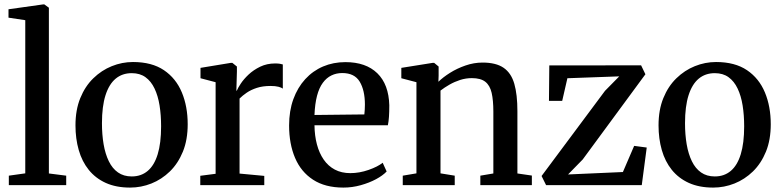

<svg xmlns="http://www.w3.org/2000/svg" viewBox="-20 -839 3542 870"><path d="M94.5 -53.5V-747.5L18.5 -759V-797L175 -819H181L201.5 -804V-53L280 -43V0H20V-43Z M322 -271Q322 -341 343.8 -394.5Q365.5 -448 402.8 -484.2Q440 -520.5 486.5 -539.2Q533 -558 582.5 -558Q668 -558 722.8 -521Q777.5 -484 804 -420.2Q830.5 -356.5 830.5 -276Q830.5 -205.5 808.8 -152Q787 -98.5 749.8 -62.2Q712.5 -26 666 -7.5Q619.5 11 569.5 11Q506 11 459.2 -10.2Q412.5 -31.5 382 -69.5Q351.5 -107.5 336.8 -159Q322 -210.5 322 -271ZM577 -39.5Q619.5 -39.5 649.2 -64.5Q679 -89.5 694.5 -140Q710 -190.5 710 -266.5Q710 -317.5 703 -361.2Q696 -405 680.2 -438Q664.5 -471 639.2 -489.2Q614 -507.5 577 -507.5Q534 -507.5 504 -482.5Q474 -457.5 458 -407.2Q442 -357 442 -280.5Q442 -229 449.5 -185.2Q457 -141.5 473 -108.5Q489 -75.5 514.8 -57.5Q540.5 -39.5 577 -39.5Z M887.5 0V-42.5L957 -51.5V-466.5L888.5 -484.5V-531.5L1025 -554H1033L1053.5 -537.5V-515L1051 -427.5L1053.5 -429Q1057.5 -439.5 1070.8 -459.8Q1084 -480 1106.2 -501Q1128.5 -522 1159 -536.8Q1189.5 -551.5 1227 -551.5Q1240.5 -551.5 1248.5 -550Q1256.5 -548.5 1261.5 -547V-437.5Q1256 -442 1242 -445.8Q1228 -449.5 1206 -449.5Q1170.5 -449.5 1143.8 -440.8Q1117 -432 1098 -419Q1079 -406 1065.5 -392.5V-52.5L1177.5 -42V0Z M1536 11Q1453.5 11 1398.8 -24.5Q1344 -60 1317 -123.5Q1290 -187 1290 -270.5Q1290 -336.5 1309.2 -389.5Q1328.5 -442.5 1363 -480.2Q1397.5 -518 1444 -537.8Q1490.5 -557.5 1545 -557.5Q1638 -557.5 1689.8 -507Q1741.5 -456.5 1744 -362Q1744 -331.5 1742.5 -309.8Q1741 -288 1737.5 -271.5H1405Q1405.5 -224.5 1416 -184.8Q1426.5 -145 1446.8 -115.8Q1467 -86.5 1497.2 -70.5Q1527.5 -54.5 1567.5 -54.5Q1608.5 -54.5 1650 -69Q1691.5 -83.5 1714 -101.5L1732 -62Q1714.5 -43.5 1683.8 -27Q1653 -10.5 1614.5 0.2Q1576 11 1536 11ZM1405 -318 1631 -320.5Q1632 -330.5 1632.8 -342.8Q1633.5 -355 1633.5 -365Q1633.5 -429.5 1610 -468.8Q1586.5 -508 1531 -508Q1504 -508 1481.8 -497.2Q1459.5 -486.5 1442.8 -463.8Q1426 -441 1416.5 -404.8Q1407 -368.5 1405 -318Z M1867 -53.5V-466.5L1798.5 -484.5V-531.5L1939.5 -554H1947.5L1967.5 -537.5V-496.5L1966.5 -468.5Q1987.5 -489 2019.2 -509Q2051 -529 2089.2 -542.2Q2127.5 -555.5 2166.5 -555.5Q2227.5 -555.5 2262 -531.8Q2296.5 -508 2310.5 -459.2Q2324.5 -410.5 2324.5 -335V-53L2390 -43.5V0H2156.5V-43L2215.5 -53V-333.5Q2215.5 -384.5 2207.8 -418.2Q2200 -452 2179 -468.5Q2158 -485 2118 -485Q2091 -485 2065.2 -476.8Q2039.5 -468.5 2016.8 -455.5Q1994 -442.5 1976 -428.5V-53.5L2040.5 -43V0H1805V-43Z M2786 -493 2551 -484.5 2527.5 -382H2467.5L2469 -542.5L2885 -543L2904.5 -502.5L2620.5 -116.5L2554 -48.5L2802.5 -59.5L2853.5 -178L2910.5 -170.5L2888 0H2454.5L2434 -41.5L2721.5 -427.5Z M2964 -271Q2964 -341 2985.8 -394.5Q3007.5 -448 3044.8 -484.2Q3082 -520.5 3128.5 -539.2Q3175 -558 3224.5 -558Q3310 -558 3364.8 -521Q3419.5 -484 3446 -420.2Q3472.5 -356.5 3472.5 -276Q3472.5 -205.5 3450.8 -152Q3429 -98.5 3391.8 -62.2Q3354.5 -26 3308 -7.5Q3261.5 11 3211.5 11Q3148 11 3101.2 -10.2Q3054.5 -31.5 3024 -69.5Q2993.5 -107.5 2978.8 -159Q2964 -210.5 2964 -271ZM3219 -39.5Q3261.5 -39.5 3291.2 -64.5Q3321 -89.5 3336.5 -140Q3352 -190.5 3352 -266.5Q3352 -317.5 3345 -361.2Q3338 -405 3322.2 -438Q3306.5 -471 3281.2 -489.2Q3256 -507.5 3219 -507.5Q3176 -507.5 3146 -482.5Q3116 -457.5 3100 -407.2Q3084 -357 3084 -280.5Q3084 -229 3091.5 -185.2Q3099 -141.5 3115 -108.5Q3131 -75.5 3156.8 -57.5Q3182.5 -39.5 3219 -39.5Z"/></svg>

Font: Merriweather 48pt Medium
Style: Regular
Weight: 500
Version: Version 2.100